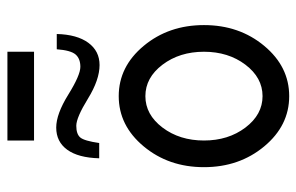

<svg xmlns="http://www.w3.org/2000/svg" viewBox="-164 -642 815 528"><g transform="rotate(-90 244.0 -377.5)"><path d="M244.1 9.8Q163.1 9.8 106 -58.8Q48.8 -127.4 48.8 -224.6Q48.8 -321.8 106 -390.4Q163.1 -459 244.1 -459Q325.2 -459 382.3 -390.4Q439.5 -321.8 439.5 -224.6Q439.5 -127.4 382.3 -58.8Q325.2 9.8 244.1 9.8ZM244.1 -63.5Q294.9 -63.5 330.6 -110.6Q366.2 -157.7 366.2 -224.6Q366.2 -291.5 330.6 -338.6Q294.9 -385.7 244.1 -385.7Q193.4 -385.7 157.7 -338.6Q122.1 -291.5 122.1 -224.6Q122.1 -157.7 157.7 -110.6Q193.4 -63.5 244.1 -63.5ZM329.6 -511.7Q289.1 -511.7 237.1 -543.7Q185.1 -575.7 162.6 -575.7Q139.6 -575.7 130.4 -564.7Q121.1 -553.7 115.2 -512.7H73.2Q74.7 -570.3 96.7 -600.6Q118.7 -630.9 157.7 -630.9Q194.8 -630.9 248.3 -597.7Q301.8 -564.5 324.7 -564.5Q347.2 -564.5 358.6 -577.6Q370.1 -590.8 373 -629.4H415Q413.6 -573.7 390.9 -542.7Q368.2 -511.7 329.6 -511.7ZM366.2 -691.9H122.1V-765.1H366.2Z"/></g></svg>

Font: Catrinity
Style: Regular
Weight: 400
Designer: Alexander Lange
Foundry: High-Logic / Made with FontCreator
Version: Version 2.090;May 20, 2024;FontCreator 15.0.0.2974 64-bit